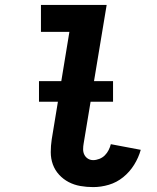

<svg xmlns="http://www.w3.org/2000/svg" viewBox="-20 -755 640 783"><path d="M360 8Q333 8 307.5 3.5Q282 -1 260 -12.5Q238 -24 221 -42.5Q204 -61 195.5 -84.5Q187 -108 187 -134.5Q187 -161 191 -187L263 -625H147V-735H415L321 -169Q319 -158 319 -146Q319 -134 324 -124Q329 -114 338.5 -108Q348 -102 360 -102Q372 -102 385 -107Q398 -112 407.5 -121.5Q417 -131 423 -143Q429 -155 432 -167L554 -144Q545 -112 527 -83Q509 -54 482.5 -32.5Q456 -11 424 -1.5Q392 8 360 8ZM139 -340V-424H441V-340Z"/></svg>

Font: Iosevka Curly XBdEx
Style: Italic
Weight: 800
Width: 7
Italic angle: -9°
Monospace: yes
Designer: Belleve Invis
Foundry: Belleve Invis
Version: Version 11.1.0; ttfautohint (v1.8.3)